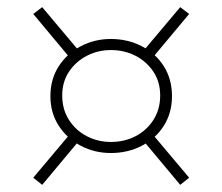

<svg xmlns="http://www.w3.org/2000/svg" viewBox="-20 -595 622 537"><path d="M290 -167Q245 -167 206.5 -187Q168 -207 144.5 -243Q121 -279 121 -326Q121 -374 144.5 -410Q168 -446 206.5 -466Q245 -486 290 -486Q337 -486 376 -466Q415 -446 438 -410Q461 -374 461 -326Q461 -279 438 -243Q415 -207 376 -187Q337 -167 290 -167ZM98 -78 73 -98 179 -224 204 -205ZM484 -78 378 -205 403 -224 509 -98ZM179 -429 73 -556 98 -575 204 -449ZM403 -429 378 -449 484 -575 509 -556ZM290 -198Q328 -198 359 -214Q390 -230 409 -259.5Q428 -289 428 -328Q428 -366 409 -394.5Q390 -423 359 -439Q328 -455 290 -455Q254 -455 223 -439Q192 -423 173 -394.5Q154 -366 154 -328Q154 -289 173 -259.5Q192 -230 223 -214Q254 -198 290 -198Z"/></svg>

Font: BioRhyme ExtraLight
Style: Regular
Weight: 250
Designer: Aoife Mooney
Foundry: Aoife Mooney Type
Version: Version 1.600;gftools[0.9.33]